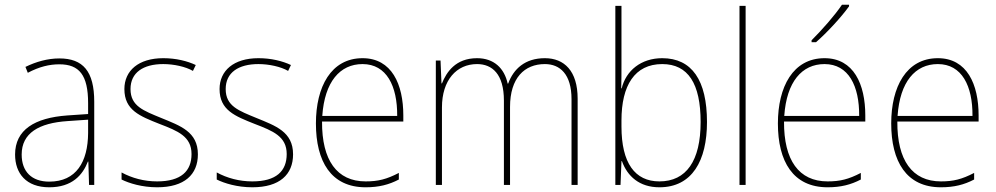

<svg xmlns="http://www.w3.org/2000/svg" viewBox="-20 -785 4229 815"><path d="M232 -537C182 -537 133 -523 88 -501L98 -476C147 -502 190 -512 232 -512C316 -512 354 -467 354 -347V-301L266 -295C127 -285 44 -234 44 -129C44 -49 91 10 189 10C286 10 331 -42 353 -99H355L358 0H380V-353C380 -483 332 -537 232 -537ZM267 -271 354 -277V-220C353 -98 304 -14 189 -14C114 -14 72 -57 72 -129C72 -220 145 -263 267 -271Z M820 -130C820 -226 745 -251 665 -284C590 -315 534 -334 534 -407C534 -477 588 -513 673 -513C718 -513 768 -502 799 -484L811 -509C775 -526 727 -538 673 -538C568 -538 508 -485 508 -407C508 -317 574 -292 657 -259C735 -229 793 -206 793 -131C793 -59 749 -15 647 -15C592 -15 540 -29 496 -53V-23C528 -7 583 10 647 10C763 10 820 -44 820 -130Z M1224 -130C1224 -226 1149 -251 1069 -284C994 -315 938 -334 938 -407C938 -477 992 -513 1077 -513C1122 -513 1172 -502 1203 -484L1215 -509C1179 -526 1131 -538 1077 -538C972 -538 912 -485 912 -407C912 -317 978 -292 1061 -259C1139 -229 1197 -206 1197 -131C1197 -59 1153 -15 1051 -15C996 -15 944 -29 900 -53V-23C932 -7 987 10 1051 10C1167 10 1224 -44 1224 -130Z M1519 -538C1385 -538 1321 -416 1321 -261C1321 -100 1385 10 1532 10C1588 10 1631 -1 1673 -23V-51C1621 -24 1585 -15 1532 -15C1410 -15 1346 -105 1347 -269H1692V-295C1692 -427 1643 -538 1519 -538ZM1519 -513C1621 -513 1667 -420 1666 -293H1348C1358 -438 1423 -513 1519 -513Z M2293 -538C2209 -538 2160 -493 2137 -430H2135C2121 -495 2077 -538 2005 -538C1913 -538 1875 -478 1856 -431H1854L1850 -528H1830V0H1856V-329C1856 -445 1918 -513 2005 -513C2069 -513 2119 -471 2119 -358V0H2145V-331C2145 -454 2206 -513 2293 -513C2357 -513 2406 -470 2406 -364V0H2432V-366C2432 -484 2375 -538 2293 -538Z M2618 -509V-760H2592V0H2614L2618 -101H2620C2643 -37 2694 10 2779 10C2918 10 2981 -103 2981 -267C2981 -444 2917 -538 2791 -538C2701 -538 2637 -485 2619 -410H2617C2618 -438 2618 -481 2618 -509ZM2791 -513C2901 -513 2954 -430 2954 -267C2954 -102 2893 -15 2779 -15C2675 -15 2618 -93 2618 -248V-274C2618 -422 2674 -513 2791 -513Z M3145 0V-760H3119V0Z M3584 -758V-765H3554C3523 -719 3470 -659 3425 -614V-606H3444C3491 -647 3550 -711 3584 -758ZM3480 -538C3346 -538 3282 -416 3282 -261C3282 -100 3346 10 3493 10C3549 10 3592 -1 3634 -23V-51C3582 -24 3546 -15 3493 -15C3371 -15 3307 -105 3308 -269H3653V-295C3653 -427 3604 -538 3480 -538ZM3480 -513C3582 -513 3628 -420 3627 -293H3309C3319 -438 3384 -513 3480 -513Z M3961 -538C3827 -538 3763 -416 3763 -261C3763 -100 3827 10 3974 10C4030 10 4073 -1 4115 -23V-51C4063 -24 4027 -15 3974 -15C3852 -15 3788 -105 3789 -269H4134V-295C4134 -427 4085 -538 3961 -538ZM3961 -513C4063 -513 4109 -420 4108 -293H3790C3800 -438 3865 -513 3961 -513Z"/></svg>

Font: Noto Sans Gujarati SemiCondensed Thin
Style: Regular
Weight: 100
Width: 4
Designer: Jelle Bosma - Monotype Design Team, Universal Thirst
Foundry: Monotype Imaging Inc.
Version: Version 2.106